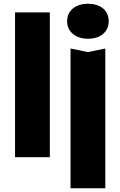

<svg xmlns="http://www.w3.org/2000/svg" viewBox="-20 -836 640 1021"><path d="M60 -770H245V0H60ZM355 -578 447 -559 540 -578V165H355ZM448 -630Q399 -630 368 -655.5Q337 -681 337 -723Q337 -766 368 -791Q399 -816 448 -816Q498 -816 528 -791Q558 -766 558 -723Q558 -681 528 -655.5Q498 -630 448 -630Z"/></svg>

Font: Unbounded SemiBold
Style: Regular
Weight: 600
Designer: Luke Prowse, Jean-Baptiste Morizot, Fátima Lázaro, Florian Runge
Foundry: NaN
Version: Version 1.700